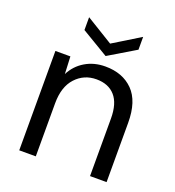

<svg xmlns="http://www.w3.org/2000/svg" viewBox="-130 -812 833 915"><g transform="rotate(20 287.0 -355.0)"><path d="M70 0V-504H146L150 -416Q174 -463 218.5 -489.5Q263 -516 320 -516Q408 -516 460.5 -463Q513 -410 513 -301V0H429V-292Q429 -368 395.5 -406Q362 -444 301 -444Q238 -444 196 -398.5Q154 -353 154 -269V0ZM303 -563 166 -645V-710L303 -626L440 -710V-645Z"/></g></svg>

Font: DM Sans
Style: Regular
Weight: 400
Designer: Colophon Foundry, Jonny Pinhorn
Foundry: Colophon Foundry
Version: Version 4.004; ttfautohint (v1.8.4.7-5d5b)